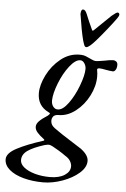

<svg xmlns="http://www.w3.org/2000/svg" viewBox="-160 -712 687 1047"><g transform="rotate(5 183.0 -189.0)"><path d="M-98 182Q-98 149 -44 120.5Q10 92 98 64Q107 61 100 55Q76 37 63 22Q50 7 50 -9Q50 -25 65.5 -40.5Q81 -56 111 -75Q121 -84 121 -87Q121 -90 112 -94Q51 -124 51 -193Q51 -238 78 -292Q105 -346 151.5 -383.5Q198 -421 255 -421Q277 -421 291 -414.5Q305 -408 308 -407Q311 -406 323.5 -400Q336 -394 344 -394Q357 -394 391 -400Q423 -407 440 -407Q449 -407 456.5 -401Q464 -395 464 -383Q464 -366 457.5 -356Q451 -346 443 -346Q436 -346 423.5 -348Q411 -350 405 -351Q382 -356 368 -356Q353 -356 357 -343Q360 -328 360 -310Q360 -258 333 -205Q306 -152 261.5 -117.5Q217 -83 168 -83Q152 -83 142 -75Q132 -64 132 -50Q132 -34 141 -22.5Q150 -11 174 4Q193 18 247 52Q289 78 305 89Q348 121 348 153Q348 188 312 219.5Q276 251 221.5 270.5Q167 290 116 290Q57 290 8 276.5Q-41 263 -69.5 238.5Q-98 214 -98 182ZM293 -346Q293 -363 283.5 -377Q274 -391 261 -391Q234 -391 202.5 -350.5Q171 -310 149 -254Q127 -198 126 -159Q126 -139 136 -126Q146 -113 160 -113Q188 -112 219 -154.5Q250 -197 271.5 -254.5Q293 -312 293 -346ZM261 190Q261 176 252 161Q243 146 224 135Q209 124 187 110.5Q165 97 153 91Q139 83 129 83Q122 83 106 87Q46 106 16 127Q-14 148 -14 179Q-14 201 8.5 219Q31 237 68.5 247.5Q106 258 150 258Q201 258 231 238.5Q261 219 261 190ZM267 -499Q254 -548 240 -640Q240 -641 239.5 -642.5Q239 -644 240 -646Q240 -655 243 -661.5Q246 -668 252 -668Q264 -668 273 -646Q289 -606 310 -561Q313 -554 320 -561Q343 -584 409 -647Q434 -668 441 -668Q445 -668 448 -665Q451 -662 451 -658Q451 -649 441 -636Q425 -613 392.5 -572.5Q360 -532 338 -507Q301 -465 287 -465Q280 -465 276.5 -472Q273 -479 267 -499Z"/></g></svg>

Font: EB Garamond Medium
Style: Italic
Weight: 500
Italic angle: -17.2°
Designer: Georg Duffner and Octavio Pardo
Foundry: Georg Duffner
Version: Version 1.000